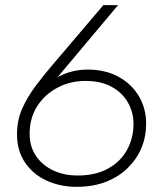

<svg xmlns="http://www.w3.org/2000/svg" viewBox="-20 -711 650 745"><path d="M277 14Q215 14 162.5 -9.5Q110 -33 78 -79Q46 -125 46 -190Q46 -245 66.5 -290.5Q87 -336 119 -378.5Q151 -421 187 -463L381 -691H438L182 -386L181 -397Q209 -418 245 -429.5Q281 -441 320 -441Q389 -441 440 -413Q491 -385 519 -337.5Q547 -290 547 -231Q547 -181 529 -137.5Q511 -94 476 -59.5Q441 -25 391 -5.5Q341 14 277 14ZM281 -30Q352 -30 400.5 -57.5Q449 -85 473.5 -130.5Q498 -176 498 -230Q498 -275 476.5 -313Q455 -351 413.5 -374Q372 -397 311 -397Q253 -397 203.5 -371Q154 -345 124.5 -299Q95 -253 95 -192Q95 -142 120 -105.5Q145 -69 187 -49.5Q229 -30 281 -30Z"/></svg>

Font: MuseoModerno Thin ExtraLight
Style: Italic
Weight: 250
Italic angle: -9°
Version: Version 1.003